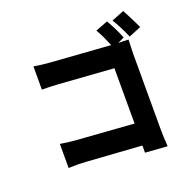

<svg xmlns="http://www.w3.org/2000/svg" viewBox="-156 -1014 1281 1259"><g transform="rotate(-20 484.5 -384.5)"><path d="M901 -714 815 -679 800 -713Q791 -733 783 -748Q762 -790 745 -816L832 -851Q842 -834 854 -810Q864 -791 876 -766L884 -750Q886 -747 887 -744ZM798 -45Q798 17 803 82L649 71V21L264 -5Q210 -9 144 -6V-174Q177 -169 199 -166Q232 -162 260 -160L650 -132V-518L270 -545Q211 -549 155 -549V-711L209 -703Q253 -698 270 -697L682 -668L654 -732Q638 -766 623 -790L709 -823Q748 -757 776 -687L730 -665Q772 -665 801 -663L798 -564Z"/></g></svg>

Font: Xiangcui Wave Sans Xiangcui Wave Sans
Style: Regular
Weight: 800
Width: 3
Version: Version 0.920;March 28, 2024;FontCreator 14.0.0.2814 64-bit